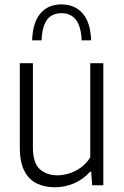

<svg xmlns="http://www.w3.org/2000/svg" viewBox="-20 -822 552 852"><path d="M224 9Q179.5 9 144.2 -7.5Q109 -24 88.5 -62.8Q68 -101.5 68 -168V-541.5H126V-169.5Q126 -99 156.5 -71.5Q187 -44 234.5 -44Q258 -44 284.8 -51.8Q311.5 -59.5 336.8 -77Q362 -94.5 380.5 -123.5V-541.5H438.5V0H389L384.5 -60H380Q348.5 -25.5 308 -8.2Q267.5 9 224 9ZM122.5 -643Q125.5 -723.5 159.8 -763Q194 -802.5 252.5 -802.5Q311.5 -802.5 346.5 -762.8Q381.5 -723 384.5 -643H342.5Q339.5 -705.5 316.8 -734.5Q294 -763.5 252.5 -763.5Q211 -763.5 189 -734.5Q167 -705.5 164.5 -643Z"/></svg>

Font: Encode Sans SemiCondensed Light
Style: Regular
Weight: 300
Width: 4
Designer: Multiple Designers
Foundry: Impallari Type
Version: Version 3.002